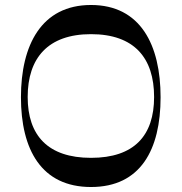

<svg xmlns="http://www.w3.org/2000/svg" viewBox="-20 -735 728 770"><path d="M345 15C544 15 624 -135 624 -345C624 -554 544 -715 345 -715C146 -715 64 -554 64 -345C64 -135 146 15 345 15ZM345 -102C172 -102 91 -192 91 -346C91 -502 172 -598 345 -598C519 -598 598 -502 598 -346C598 -192 519 -102 345 -102Z"/></svg>

Font: Sprat Medium
Style: Regular
Weight: 500
Designer: Ethan Nakache
Foundry: Collletttivo
Version: Version 2.000;Glyphs 3.2 (3217)